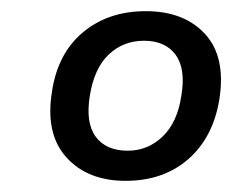

<svg xmlns="http://www.w3.org/2000/svg" viewBox="-20 -734 416 344"><path d="M205 -410Q137 -410 99 -452Q61 -494 73 -569Q83 -638 128.5 -676Q174 -714 241 -714Q310 -714 347.5 -673Q385 -632 373 -556Q362 -488 317.5 -449Q273 -410 205 -410ZM209 -464Q245 -464 271.5 -489.5Q298 -515 305 -563Q313 -611 294.5 -636Q276 -661 238 -661Q201 -661 175 -636.5Q149 -612 141 -563Q133 -514 151.5 -489Q170 -464 209 -464Z"/></svg>

Font: Winston Medium
Style: Italic
Weight: 500
Italic angle: -9°
Designer: Original fonts by Vernon Adams / Changes by Cristiano Sobral
Foundry: Original fonts by Vernon Adams / Changes by Cristiano Sobral
Version: Version 2.503;July 17, 2020;FontCreator 13.0.0.2655 64-bit